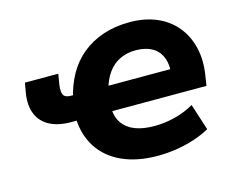

<svg xmlns="http://www.w3.org/2000/svg" viewBox="-101 -864 1252 1023"><g transform="rotate(-15 525.5 -352.5)"><path d="M651 11Q538 11 455.5 -26.5Q373 -64 328 -133.5Q283 -203 280 -298L306 -282H252Q180 -282 133 -307Q86 -332 66.5 -379Q47 -426 57 -492L67 -549H251L241 -488Q236 -449 246 -433.5Q256 -418 287 -418H319L292 -397Q308 -470 341 -529Q374 -588 424.5 -629.5Q475 -671 541 -693.5Q607 -716 688 -716Q771 -716 836 -688.5Q901 -661 943.5 -609.5Q986 -558 1002.5 -488Q1019 -418 1005 -334L997 -282H454L476 -296Q478 -247 501.5 -214Q525 -181 568.5 -164Q612 -147 675 -147Q732 -147 789 -161.5Q846 -176 894 -204L941 -58Q901 -36 853.5 -20.5Q806 -5 754.5 3Q703 11 651 11ZM681 -563Q632 -563 593 -544Q554 -525 527 -487.5Q500 -450 486 -394L464 -418H876L826 -352Q841 -425 826.5 -471.5Q812 -518 774 -540.5Q736 -563 681 -563Z"/></g></svg>

Font: Nunito Sans 8pt Black
Style: Italic
Weight: 900
Italic angle: -9°
Version: Version 3.101;gftools[0.9.27]